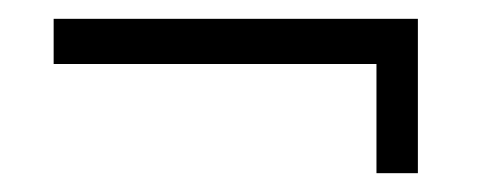

<svg xmlns="http://www.w3.org/2000/svg" viewBox="-20 -298 507 204"><path d="M424 -114H380V-230H37V-278H424Z"/></svg>

Font: Forum
Style: Regular
Weight: 400
Designer: Denis Masharov
Foundry: Denis Masharov
Version: Version 1.000